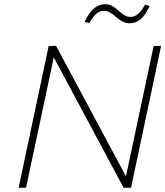

<svg xmlns="http://www.w3.org/2000/svg" viewBox="-20 -887 781 907"><path d="M210 -670 68 0H103L234 -616L564 0H599L741 -670H706L575 -54L245 -670ZM380 -784 402 -778C424 -817 444 -836 472 -836C515 -836 540 -777 591 -777C632 -777 660 -801 687 -859L665 -865C643 -824 621 -807 596 -807C552 -807 528 -867 479 -867C434 -867 406 -838 380 -784Z"/></svg>

Font: LT Wave Text Thin Italic
Style: Regular
Weight: 100
Designer: Daniel Lyons
Version: Version 2.5 (Glyphs App)